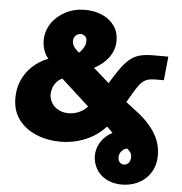

<svg xmlns="http://www.w3.org/2000/svg" viewBox="-61 -771 987 1044"><g transform="rotate(5 433.0 -248.5)"><path d="M632 216Q583 213 550 192.5Q517 172 500 140Q483 108 483 73Q483 45 493.5 19.5Q504 -6 523.5 -26.5Q543 -47 568 -59Q564 -64 557 -70.5Q550 -77 544 -83L535 -91Q504 -56 464 -33Q424 -10 379.5 1.5Q335 13 290 13Q218 13 157.5 -12Q97 -37 61 -85Q25 -133 25 -203Q25 -255 44 -299Q63 -343 99 -377Q135 -411 185 -431Q174 -443 166.5 -458.5Q159 -474 155 -492Q151 -510 151 -527Q151 -579 179 -621Q207 -663 255 -688Q303 -713 361 -713Q413 -713 455 -694.5Q497 -676 521.5 -642Q546 -608 546 -560Q546 -530 534.5 -502Q523 -474 499 -449Q475 -424 437 -403L523 -327L526 -332Q556 -382 579.5 -414Q603 -446 627 -465Q651 -484 680.5 -491.5Q710 -499 752 -499H834L821 -369H775Q749 -369 732 -363.5Q715 -358 700.5 -344Q686 -330 670.5 -305Q655 -280 632 -240L628 -233L688 -187Q725 -159 751 -130.5Q777 -102 793 -74Q809 -46 816.5 -17.5Q824 11 824 40Q824 96 798 136.5Q772 177 728.5 197.5Q685 218 632 216ZM320 -145Q349 -145 376.5 -157Q404 -169 423 -191L270 -330Q251 -321 238.5 -306Q226 -291 220 -273.5Q214 -256 214 -238Q215 -212 228.5 -191Q242 -170 266 -157.5Q290 -145 320 -145ZM645 107Q654 107 662 102Q670 97 675 87.5Q680 78 680 64Q680 48 673 37.5Q666 27 654 18Q644 21 636.5 25.5Q629 30 623.5 37Q618 44 615 52Q612 60 612 70Q612 88 622 97.5Q632 107 645 107ZM348 -478Q357 -486 365 -496.5Q373 -507 378 -519.5Q383 -532 383 -545Q383 -562 372.5 -571Q362 -580 349 -580Q335 -580 322.5 -569Q310 -558 310 -538Q310 -526 315.5 -515Q321 -504 330 -495Q339 -486 348 -478Z"/></g></svg>

Font: MuseoModerno Black
Style: Italic
Weight: 900
Italic angle: -9°
Designer: Pablo Cosgaya, Héctor Gatti, Marcela Romero, and the Authors of The MuseoModerno Project.
Foundry: Omnibus-Type Team
Version: Version 1.003